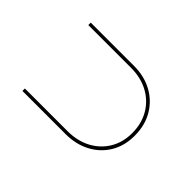

<svg xmlns="http://www.w3.org/2000/svg" viewBox="-140 -957 1220 1220"><g transform="rotate(-45 469.5 -347.0)"><path d="M465 6Q374 6 306 -35Q238 -76 200 -148Q162 -220 162 -312V-700H184V-317Q184 -228 220 -160.5Q256 -93 319.5 -55Q383 -17 465 -17Q551 -17 616 -55Q681 -93 717.5 -160.5Q754 -228 754 -317V-700H776V-311Q776 -219 737 -147.5Q698 -76 628 -35Q558 6 465 6Z"/></g></svg>

Font: Lexend Mega Thin
Style: Regular
Weight: 250
Version: Version 1.007